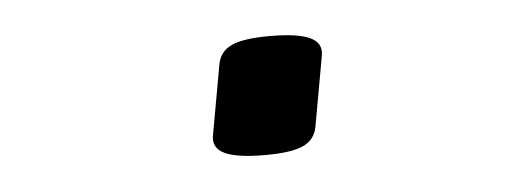

<svg xmlns="http://www.w3.org/2000/svg" viewBox="-27 -407 654 246"><g transform="rotate(-5 300.0 -283.5)"><path d="M389.6 -328.1 373.5 -238.3Q370.6 -221.7 355.5 -214.6Q340.3 -207.5 306.2 -207.5Q270.5 -207.5 254.6 -214.8Q238.8 -222.2 241.7 -238.3L257.8 -328.1Q260.7 -344.7 275.9 -351.8Q291 -358.9 325.2 -358.9Q360.8 -358.9 376.7 -351.6Q392.6 -344.2 389.6 -328.1Z"/></g></svg>

Font: Courier Prime
Style: Italic
Weight: 400
Italic angle: -10°
Designer: Alan Dague-Greene
Foundry: Quote-Unquote Apps
Version: Version 3.018